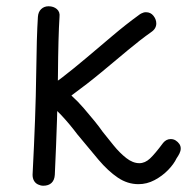

<svg xmlns="http://www.w3.org/2000/svg" viewBox="-20 -582 626 613"><path d="M101 -528Q102 -544 111.5 -553Q121 -562 135 -562Q151 -562 161.5 -553Q172 -544 170 -528Q166 -466 165 -341.5Q164 -217 155 -24Q154 -7 144.5 2Q135 11 118 11Q110 11 101.5 7Q93 3 88.5 -5Q84 -13 84 -24Q94 -217 95.5 -342Q97 -467 101 -528ZM422 -533Q427 -537 431 -539Q435 -541 438.5 -542Q442 -543 446 -543Q461 -543 470 -531.5Q479 -520 479 -507Q479 -499 475 -492Q471 -485 462 -479Q428 -455 388.5 -422Q349 -389 304.5 -352Q260 -315 208 -277Q229 -258 247 -237Q265 -216 281 -196.5Q297 -177 308 -161Q324 -141 343 -117.5Q362 -94 383 -77.5Q404 -61 425 -61Q443 -61 459 -76Q475 -91 501 -126Q506 -132 512 -135Q518 -138 525 -138Q534 -138 541 -133.5Q548 -129 552.5 -122.5Q557 -116 557 -108Q557 -100 553 -92Q549 -84 544 -77Q535 -58 516.5 -39Q498 -20 473.5 -7Q449 6 422 6Q387 6 356 -15Q325 -36 294.5 -72Q264 -108 227 -153Q215 -169 202.5 -184Q190 -199 176.5 -213.5Q163 -228 147 -242Q136 -251 130 -259.5Q124 -268 124 -276Q124 -291 141.5 -306Q159 -321 179 -335Q214 -362 255.5 -397Q297 -432 339.5 -468Q382 -504 422 -533Z"/></svg>

Font: Playpen Sans Light
Style: Regular
Weight: 300
Designer: Laura Meseguer, Veronika Burian, José Scaglione
Foundry: TypeTogether
Version: Version 1.001